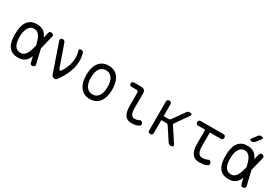

<svg xmlns="http://www.w3.org/2000/svg" viewBox="55 -1809 4089 2843"><g transform="rotate(30 2100.0 -387.5)"><path d="M558 -40Q563 -20 555.5 -8Q548 4 528 8.5Q508 13 495.5 5.5Q483 -2 479 -22L456 -119Q444 -89 428 -66Q405 -30 367.5 -10Q330 10 270 10Q213 10 173 -10Q133 -30 108.5 -66.5Q84 -103 73.5 -154.5Q63 -206 63 -270Q63 -334 74 -387Q85 -440 109.5 -478.5Q134 -517 174 -538.5Q214 -560 270 -560Q330 -560 367.5 -541.5Q405 -523 429 -489Q445 -467 457 -438L479 -528Q483 -548 495.5 -555.5Q508 -563 528 -558.5Q548 -554 555.5 -542Q563 -530 558 -510L501 -279ZM418 -280 417 -284Q407 -324 395.5 -360Q384 -396 367.5 -422.5Q351 -449 327.5 -465Q304 -481 270 -481Q238 -481 214.5 -465Q191 -449 174.5 -421Q158 -393 150 -354.5Q142 -316 142 -270Q142 -224 149 -187.5Q156 -151 171 -124.5Q186 -98 210.5 -83.5Q235 -69 270 -69Q304 -69 327.5 -86.5Q351 -104 367.5 -132.5Q384 -161 395.5 -198Q407 -235 417 -275Z M844 -33 678 -514Q675 -523 676.5 -531Q678 -539 682.5 -545.5Q687 -552 695 -556Q703 -560 713 -560Q729 -560 740.5 -552Q752 -544 758 -529L886 -162Q894 -143 906 -137Q918 -131 926 -144Q957 -189 978 -238Q999 -287 1008.5 -336.5Q1018 -386 1015.5 -435Q1013 -484 997 -529Q995 -537 997 -543Q999 -549 1004 -553Q1009 -557 1016.5 -558.5Q1024 -560 1032 -560Q1053 -560 1062.5 -546Q1072 -532 1077 -514Q1092 -455 1090.5 -394.5Q1089 -334 1072.5 -273.5Q1056 -213 1026.5 -152.5Q997 -92 956 -33Q944 -15 933.5 -2.5Q923 10 900 10Q878 10 864.5 -1Q851 -12 844 -33Z M1500 10Q1444 10 1403 -11Q1362 -32 1334 -70Q1306 -108 1292.5 -160.5Q1279 -213 1279 -276Q1279 -339 1292.5 -391Q1306 -443 1333.5 -480.5Q1361 -518 1402.5 -539Q1444 -560 1501 -560Q1557 -560 1599 -539Q1641 -518 1668 -480.5Q1695 -443 1708 -391Q1721 -339 1721 -277Q1721 -213 1707.5 -160.5Q1694 -108 1666.5 -70Q1639 -32 1597.5 -11Q1556 10 1500 10ZM1500 -69Q1536 -69 1562.5 -84Q1589 -99 1606.5 -126Q1624 -153 1633 -191.5Q1642 -230 1642 -277Q1642 -322 1633.5 -359.5Q1625 -397 1607.5 -424Q1590 -451 1563.5 -466Q1537 -481 1501 -481Q1464 -481 1437 -466Q1410 -451 1392.5 -424Q1375 -397 1366.5 -359Q1358 -321 1358 -275Q1358 -229 1367 -191Q1376 -153 1393.5 -126Q1411 -99 1437.5 -84Q1464 -69 1500 -69Z M2144 -218Q2144 -142 2161 -105.5Q2178 -69 2222 -69Q2241 -69 2259 -73Q2277 -77 2295 -87Q2312 -98 2326 -92.5Q2340 -87 2349 -71Q2359 -53 2355 -38.5Q2351 -24 2334 -15Q2308 -1 2277.5 4.5Q2247 10 2209 10Q2175 10 2148 -2Q2121 -14 2102.5 -40Q2084 -66 2074.5 -105.5Q2065 -145 2065 -200V-420Q2065 -439 2056 -448Q2047 -457 2028 -457H1948Q1930 -457 1921 -466.5Q1912 -476 1912 -494Q1912 -512 1921 -521Q1930 -530 1948 -530H2070Q2108 -530 2126.5 -511.5Q2145 -493 2145 -455Z M2536 10Q2516 10 2506.5 0.5Q2497 -9 2497 -30V-520Q2497 -541 2506.5 -550.5Q2516 -560 2537 -560Q2557 -560 2566.5 -550.5Q2576 -541 2576 -520V-319H2665Q2674 -319 2681.5 -323Q2689 -327 2694 -334L2836 -535Q2844 -548 2856 -554Q2868 -560 2884 -560Q2915 -560 2921 -548Q2927 -536 2909 -510L2764 -303Q2758 -296 2758 -288Q2758 -280 2763 -272L2913 -42Q2931 -16 2923.5 -3Q2916 10 2885 10Q2870 10 2858 3.5Q2846 -3 2837 -16L2694 -234Q2689 -242 2682 -246Q2675 -250 2665 -250H2576V-30Q2576 -9 2566.5 0.5Q2557 10 2536 10Z M3480 -530Q3497 -530 3506.5 -519Q3516 -508 3516 -490.5Q3516 -473 3506.5 -462Q3497 -451 3480 -451H3290V-218Q3290 -142 3312 -105.5Q3334 -69 3377 -69Q3401 -69 3421.5 -72.5Q3442 -76 3465 -87Q3483 -97 3496.5 -92Q3510 -87 3520 -71Q3530 -53 3526 -38Q3522 -23 3505 -15Q3475 1 3441.5 5.5Q3408 10 3365 10Q3331 10 3302.5 -2Q3274 -14 3253.5 -40Q3233 -66 3221.5 -105.5Q3210 -145 3210 -200V-451H3087Q3070 -451 3060.5 -462Q3051 -473 3051 -490.5Q3051 -508 3060.5 -519Q3070 -530 3087 -530Z M3942 -667Q3933 -655 3921.5 -650Q3910 -645 3896 -645Q3867 -645 3861.5 -655.5Q3856 -666 3874 -689L3928 -761Q3937 -773 3948.5 -779Q3960 -785 3975 -785Q4006 -785 4012 -773.5Q4018 -762 3999 -738ZM4158 -40Q4163 -20 4155.5 -8Q4148 4 4128 8.5Q4108 13 4095.5 5.5Q4083 -2 4079 -22L4056 -119Q4044 -89 4028 -66Q4005 -30 3967.5 -10Q3930 10 3870 10Q3813 10 3773 -10Q3733 -30 3708.5 -66.5Q3684 -103 3673.5 -154.5Q3663 -206 3663 -270Q3663 -334 3674 -387Q3685 -440 3709.5 -478.5Q3734 -517 3774 -538.5Q3814 -560 3870 -560Q3930 -560 3967.5 -541.5Q4005 -523 4029 -489Q4045 -467 4057 -438L4079 -528Q4083 -548 4095.5 -555.5Q4108 -563 4128 -558.5Q4148 -554 4155.5 -542Q4163 -530 4158 -510L4101 -279ZM4018 -280 4017 -284Q4007 -324 3995.5 -360Q3984 -396 3967.5 -422.5Q3951 -449 3927.5 -465Q3904 -481 3870 -481Q3838 -481 3814.5 -465Q3791 -449 3774.5 -421Q3758 -393 3750 -354.5Q3742 -316 3742 -270Q3742 -224 3749 -187.5Q3756 -151 3771 -124.5Q3786 -98 3810.5 -83.5Q3835 -69 3870 -69Q3904 -69 3927.5 -86.5Q3951 -104 3967.5 -132.5Q3984 -161 3995.5 -198Q4007 -235 4017 -275Z"/></g></svg>

Font: Maple Mono Normal NL Light
Style: Regular
Weight: 300
Monospace: yes
Designer: subframe7536
Version: Version 7.000